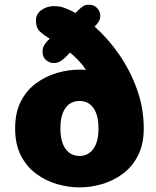

<svg xmlns="http://www.w3.org/2000/svg" viewBox="-20 -782 659 812"><path d="M316.5 10.5Q269 10.5 221 -3.5Q173 -17.5 132.8 -47.2Q92.5 -77 68.2 -124.5Q44 -172 44 -239Q44 -306 68.2 -353.2Q92.5 -400.5 132.8 -430Q173 -459.5 221 -473.5Q269 -487.5 316.5 -487.5Q323.5 -487.5 330.2 -487.2Q337 -487 343.5 -486.5Q329.5 -508 312.2 -526Q295 -544 276 -560L262 -545Q248.5 -531 236 -523.2Q223.5 -515.5 206.5 -515.5Q189.5 -515.5 174.8 -527.8Q160 -540 160 -563.5Q160 -580.5 167.5 -591.8Q175 -603 179 -607L190.5 -618.5Q189.5 -619.5 188.2 -620Q187 -620.5 186 -621Q168 -631.5 150 -647.5Q132 -663.5 132 -696Q132 -723 155.2 -739.5Q178.5 -756 207.5 -756Q223.5 -756 235.2 -753.8Q247 -751.5 268 -742.5Q283.5 -736 299 -727L306.5 -734.5Q321.5 -749.5 331.5 -755.8Q341.5 -762 357 -762Q377.5 -762 390.8 -748Q404 -734 404 -715.5Q404 -700 397.2 -690.2Q390.5 -680.5 384 -673.5L380 -669.5Q435.5 -621 483 -552.8Q530.5 -484.5 559.2 -404.5Q588 -324.5 588 -239Q588 -172 563.8 -124.5Q539.5 -77 499.5 -47.2Q459.5 -17.5 411.5 -3.5Q363.5 10.5 316.5 10.5ZM235.5 -239Q235.5 -209.5 241.2 -187.8Q247 -166 257.8 -151.5Q268.5 -137 283.5 -129.8Q298.5 -122.5 316.5 -122.5Q334.5 -122.5 349 -129.8Q363.5 -137 374.2 -151.5Q385 -166 390.8 -187.8Q396.5 -209.5 396.5 -239Q396.5 -268.5 390.8 -290.2Q385 -312 374.2 -326.5Q363.5 -341 349 -348Q334.5 -355 316.5 -355Q298.5 -355 283.5 -348Q268.5 -341 257.8 -326.5Q247 -312 241.2 -290.2Q235.5 -268.5 235.5 -239Z"/></svg>

Font: Sono ExtraLight Monospace ExtraBold
Style: Regular
Weight: 800
Version: Version 2.112